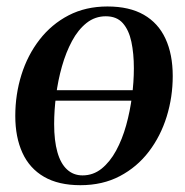

<svg xmlns="http://www.w3.org/2000/svg" viewBox="-20 -546 558 578"><path d="M380.5 -243H129L133.5 -274.5H385ZM303.5 -526.5Q369.5 -526.5 413 -501.5Q456.5 -476.5 478.2 -429.5Q500 -382.5 500 -317Q500 -254 481.8 -195Q463.5 -136 428 -89.5Q392.5 -43 340.8 -15.8Q289 11.5 222 11.5Q156 11.5 112.5 -13.8Q69 -39 47.5 -86Q26 -133 26 -197Q26 -261.5 44.5 -320.8Q63 -380 99 -426.5Q135 -473 186.5 -499.8Q238 -526.5 303.5 -526.5ZM298.5 -497Q266 -497 240.5 -476.8Q215 -456.5 196.8 -422.5Q178.5 -388.5 166.5 -346.2Q154.5 -304 148.8 -259Q143 -214 143 -172.5Q143 -122.5 152.8 -88Q162.5 -53.5 181.8 -35.8Q201 -18 228.5 -18Q260.5 -18 285.8 -38.2Q311 -58.5 329.5 -92.5Q348 -126.5 359.8 -168.8Q371.5 -211 377.2 -255.2Q383 -299.5 383 -340.5Q383 -385 375.5 -420.2Q368 -455.5 349.8 -476.2Q331.5 -497 298.5 -497Z"/></svg>

Font: Merriweather 120pt Medium
Style: Italic
Weight: 500
Italic angle: -7.8°
Version: Version 2.101